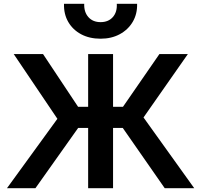

<svg xmlns="http://www.w3.org/2000/svg" viewBox="-20 -982 1050 1002"><path d="M839.5 0 583 -368.5 812 -700H960.5L729 -369L993.5 0ZM16.5 0 279.5 -362 51.5 -700H204.5L425.5 -367.5L165 0ZM440 0V-314.5H322.5V-424.5H440V-700H570V-424.5H687.5V-314.5H570V0ZM505 -780Q447 -780 403.5 -803.2Q360 -826.5 336.2 -867.5Q312.5 -908.5 314 -962H419.5Q418 -919 441.2 -892.8Q464.5 -866.5 505 -866.5Q545.5 -866.5 568.8 -892.8Q592 -919 589.5 -962H695.5Q697 -909.5 672.8 -868.2Q648.5 -827 605 -803.5Q561.5 -780 505 -780Z"/></svg>

Font: Geologica Roman Medium
Style: Regular
Weight: 500
Designer: Sindre Bremnes, Frode Helland
Foundry: Monokrom Skriftforlag AS
Version: Version 1.010;gftools[0.9.28]